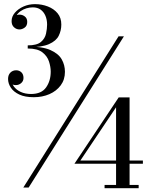

<svg xmlns="http://www.w3.org/2000/svg" viewBox="-20 -830 749 952"><path d="M95.5 100 568 -650H594.5L122 100ZM147.5 -348Q104 -348 75.8 -361.2Q47.5 -374.5 33.8 -395.2Q20 -416 20 -438.5Q20 -458.5 31.5 -470Q43 -481.5 60 -481.5Q75.5 -481.5 86 -471.5Q96.5 -461.5 96.5 -443.5Q96.5 -428 85 -418Q73.5 -408 58 -408Q44 -408 32.2 -417Q20.5 -426 20.5 -438.5H36Q36 -419 48.2 -401.8Q60.5 -384.5 82.8 -374.2Q105 -364 134 -364Q185.5 -364 208.5 -396.5Q231.5 -429 231.5 -475Q231.5 -498 223 -524.8Q214.5 -551.5 190.2 -570.5Q166 -589.5 117.5 -589.5V-599.5Q190 -599.5 230 -581.8Q270 -564 286 -535.8Q302 -507.5 302 -474Q302 -435 281 -406.8Q260 -378.5 225 -363.2Q190 -348 147.5 -348ZM498.5 103V87H555.5V-298L378.5 -34H688.5V-18H349L568.5 -347H622.5V87H667.5V103ZM117.5 -595.5V-605Q163 -605 183 -622Q203 -639 208.2 -663.2Q213.5 -687.5 213.5 -708Q213.5 -732.5 205.2 -751.8Q197 -771 181.5 -782.2Q166 -793.5 142.5 -793.5Q127 -793.5 111.2 -788.8Q95.5 -784 82.5 -775Q69.5 -766 61.8 -753.2Q54 -740.5 54 -725.5H38.5Q38.5 -740.5 51 -749Q63.5 -757.5 76.5 -757.5Q91.5 -757.5 103.2 -748.2Q115 -739 115 -721.5Q115 -702 102.2 -693Q89.5 -684 76.5 -684Q61.5 -684 49.5 -694.8Q37.5 -705.5 37.5 -725.5Q37.5 -748 53.8 -767Q70 -786 96.5 -797.8Q123 -809.5 153.5 -809.5Q187 -809.5 217 -798Q247 -786.5 265.5 -764.2Q284 -742 284 -708.5Q284 -678.5 271.2 -652.8Q258.5 -627 222.8 -611.2Q187 -595.5 117.5 -595.5Z"/></svg>

Font: Bodoni Moda 9pt Medium
Style: Regular
Weight: 500
Designer: Owen Earl
Foundry: indestructible type
Version: Version 2.005